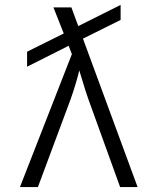

<svg xmlns="http://www.w3.org/2000/svg" viewBox="-20 -760 640 780"><path d="M61 0 272 -540 259 -574 90 -489V-550L239 -624L197 -730H270L298 -654L470 -740V-679L317 -603L539 0H468L339 -357Q327 -391 317.5 -423.5Q308 -456 302 -474Q298 -456 288.5 -423.5Q279 -391 267 -357L134 0Z"/></svg>

Font: JetBrains Mono NL ExtraLight
Style: Regular
Weight: 200
Designer: Philipp Nurullin, Konstantin Bulenkov
Foundry: JetBrains
Version: Version 2.304; ttfautohint (v1.8.4.7-5d5b)